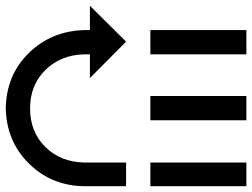

<svg xmlns="http://www.w3.org/2000/svg" viewBox="-20 -692 872 664"><path d="M500 -48H832V-130H500ZM500 -276H832V-360H500ZM500 -504H832V-588H500ZM0 -318Q2 -432 79 -508Q156 -584 270 -588H291V-672L416 -548L291 -422V-504H270Q190 -502 137 -450Q84 -398 84 -317Q84 -236 136.5 -184Q189 -132 270 -130H416V-48H270Q157 -50 79.5 -127Q2 -204 0 -318Z"/></svg>

Font: Liga JetBrainsMono Nerd Font
Style: Regular
Weight: 400
Designer: Philipp Nurullin, Konstantin Bulenkov
Foundry: JetBrains
Version: Version 2.225; ttfautohint (v1.8.3)